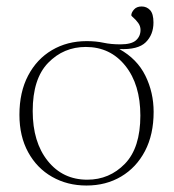

<svg xmlns="http://www.w3.org/2000/svg" viewBox="-20 -563 536 593"><path d="M454 -493.5Q454 -456 430.2 -432.5Q406.5 -409 348.5 -411.5Q403.5 -381 429 -329.2Q454.5 -277.5 454.5 -217.5Q454.5 -147.5 427.8 -96.5Q401 -45.5 354.2 -17.8Q307.5 10 247 10Q188 10 141 -16.8Q94 -43.5 67 -92.8Q40 -142 40 -208.5Q40 -278.5 66.8 -329.5Q93.5 -380.5 140.5 -408.2Q187.5 -436 247.5 -436Q276.5 -436 299.5 -431Q322.5 -426 352 -426Q386 -426 400 -438.5Q414 -451 414 -470.5Q414 -482.5 406.8 -492.2Q399.5 -502 392.5 -508Q385.5 -514 385.5 -515.5Q385.5 -524 393.8 -533.5Q402 -543 417.5 -543Q433 -543 443.5 -531.8Q454 -520.5 454 -493.5ZM249.5 -8Q318 -8 365.8 -57.2Q413.5 -106.5 413.5 -206Q413.5 -302 367 -360Q320.5 -418 245 -418Q176.5 -418 128.8 -369Q81 -320 81 -220Q81 -124 127.5 -66Q174 -8 249.5 -8Z"/></svg>

Font: Newsreader 16pt ExtraLight
Style: Regular
Weight: 275
Designer: Hugues Gentile
Foundry: Production Type
Version: Version 1.003; ttfautohint (v1.8.3)